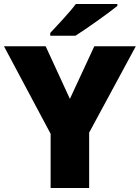

<svg xmlns="http://www.w3.org/2000/svg" viewBox="-20 -947 704 967"><path d="M571 -917V-927H362C329 -882 267 -818 233 -781V-767H360C414 -801 524 -879 571 -917ZM332 -449 210 -714H0L235 -273V0H429V-279L664 -714H455Z"/></svg>

Font: Noto Sans Sinhala Black
Style: Regular
Weight: 900
Designer: Jelle Bosma - Monotype Design Team
Foundry: Monotype Imaging Inc.
Version: Version 2.006